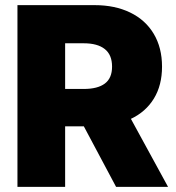

<svg xmlns="http://www.w3.org/2000/svg" viewBox="-20 -727 686 747"><path d="M47.9 -707H348.6Q427.2 -707 486.6 -678.2Q545.9 -649.4 578.1 -595.5Q610.4 -541.5 610.4 -467.8Q610.4 -395.5 578.9 -343.8Q547.4 -292 489.3 -264.6L633.8 0H431.6L306.2 -235.4H233.4V0H47.9ZM305.7 -380.9Q359.9 -380.9 387.9 -401.9Q416 -422.9 416 -467.8Q416 -513.7 387.7 -536.1Q359.4 -558.6 305.7 -558.6H233.4V-380.9Z"/></svg>

Font: Pretendard JP Black
Style: Regular
Weight: 900
Designer: Base glyphs from Inter by Rasmus Andersson; Hangeul glyphs from Noto Sans CJK(Source Han Sans) by Jang Soo-young and Kan
Foundry: Kil Hyung-jin
Version: Version 1.309